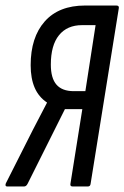

<svg xmlns="http://www.w3.org/2000/svg" viewBox="-34 -675 450 695"><path d="M-8 0Q-12 0 -13.5 -2.5Q-15 -5 -13 -11L85 -205Q98 -230 110.5 -254Q123 -278 136 -303V-304Q106 -324 91.5 -357.5Q77 -391 77 -439Q77 -540 128 -597.5Q179 -655 274 -655H387Q398 -655 396 -645L294 -10Q293 0 284 0H229Q219 0 221 -10L264 -280H201L66 -10Q61 0 53 0ZM233 -345H275L312 -584H263Q209 -584 179.5 -547.5Q150 -511 150 -441Q150 -392 170.5 -368.5Q191 -345 233 -345Z"/></svg>

Font: Sofia Sans Extra Condensed Medium
Style: Italic
Weight: 500
Italic angle: -9°
Version: Version 4.100